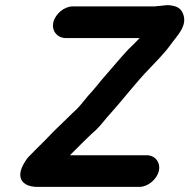

<svg xmlns="http://www.w3.org/2000/svg" viewBox="-20 -689 742 752"><path d="M237 -540H527C512 -524 498 -510 482 -495C462 -474 410 -413 391 -391C371 -369 346 -335 326 -315C312 -299 294 -274 278 -259C260 -243 243 -225 225 -208L200 -184C180 -165 162 -144 143 -126C132 -116 117 -100 105 -88C94 -76 91 -76 80 -59C67 -39 55 -15 61 8C67 30 92 43 126 43H526C559 43 594 14 602 -19C610 -52 588 -81 555 -81H254C262 -90 271 -97 280 -107L304 -131C321 -147 337 -164 356 -180C375 -198 395 -226 413 -245C460 -297 514 -368 565 -420C592 -449 623 -479 646 -511C672 -548 716 -587 697 -635C687 -660 669 -666 639 -669C627 -669 605 -665 593 -665C592 -664 589 -664 587 -664H265C232 -664 197 -635 189 -602C181 -569 204 -540 237 -540Z"/></svg>

Font: Electronic
Style: ThkIt
Weight: 900
Version: Version 1.011